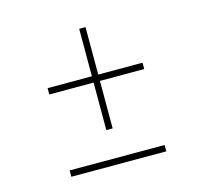

<svg xmlns="http://www.w3.org/2000/svg" viewBox="-72 -593 614 586"><g transform="rotate(-15 235.0 -300.0)"><path d="M385 -85H85V-105H385ZM245 -365H385V-345H245V-195H225V-345H85V-365H225V-515H245Z"/></g></svg>

Font: Raleway
Style: Thin
Weight: 100
Designer: Matt McInerney, Pablo Impallari, Rodrigo Fuenzalida
Foundry: Matt McInerney, Pablo Impallari, Rodrigo Fuenzalida
Version: Version 3.000